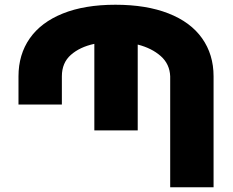

<svg xmlns="http://www.w3.org/2000/svg" viewBox="-20 -790 983 810"><path d="M881 -468V0H698V-468Q696 -520 658 -553.5Q620 -587 561 -602V-240H378V-605Q317 -592 279 -558.5Q241 -525 241 -468V-349H58V-468Q58 -560 105.5 -628Q153 -696 245 -733Q337 -770 467 -770Q597 -770 690.5 -733.5Q784 -697 832.5 -628.5Q881 -560 881 -468Z"/></svg>

Font: Montserrat arm2
Style: Bold
Weight: 700
Designer: Julieta Ulanovsky
Foundry: Julieta Ulanovsky
Version: Version 6.000